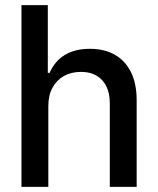

<svg xmlns="http://www.w3.org/2000/svg" viewBox="-20 -727 614 747"><path d="M168 0H63.5V-707H166V-443.4H172.9Q214.4 -537.1 330.1 -537.1Q385.3 -537.1 426 -514.4Q466.8 -491.7 489.3 -446.8Q511.7 -401.9 511.7 -336.9V0H407.2V-324.2Q407.2 -382.8 377.4 -415Q347.7 -447.3 294.9 -447.3Q257.8 -447.3 229.2 -431.6Q200.7 -416 184.3 -386Q168 -356 168 -314.5Z"/></svg>

Font: Pretendard GOV Medium
Style: Regular
Weight: 500
Designer: Base glyphs from Inter by Rasmus Andersson; Hangeul glyphs from Noto Sans CJK(Source Han Sans) by Jang Soo-young and Kan
Foundry: Kil Hyung-jin
Version: Version 1.309